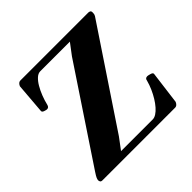

<svg xmlns="http://www.w3.org/2000/svg" viewBox="-172 -863 1034 1034"><g transform="rotate(-45 344.5 -346.5)"><path d="M48.3 0Q37.6 0 34.7 -5.6Q31.7 -11.2 31.7 -14.6V-17.6Q31.7 -22.5 35.4 -31.5Q39.1 -40.5 52.2 -60.1L403.8 -588.4L465.3 -669.9L474.1 -652.3H226.6Q210.4 -652.3 195.1 -638.4Q179.7 -624.5 166.3 -601.6Q152.8 -578.6 142.3 -551.5Q131.8 -524.4 125.5 -497.6Q121.6 -481.4 107.4 -481.4Q102.1 -481.4 89.8 -485.6Q77.6 -489.7 77.6 -498L91.8 -672.9Q100.6 -692.4 114.7 -692.9H633.3Q638.7 -692.9 644.3 -689.9Q649.9 -687 649.9 -680.2V-672.4Q649.9 -662.6 645 -654.3L277.8 -104.5L216.8 -22.9L208 -40.5H471.2Q484.4 -40.5 498.8 -49.8Q513.2 -59.1 527.6 -75.4Q542 -91.8 555.2 -113.3Q568.4 -134.8 579.3 -159.4Q590.3 -184.1 597.2 -210Q599.1 -226.1 615.2 -226.1Q620.6 -226.1 635.3 -221.9Q649.9 -217.8 649.9 -209.5L625.5 -20Q616.7 -0.5 602.5 0Z"/></g></svg>

Font: Gelasio
Style: Regular
Weight: 400
Designer: Eben Sorkin
Foundry: Eben Sorkin
Version: Version 1.008